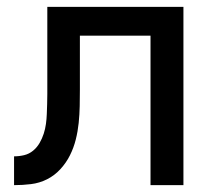

<svg xmlns="http://www.w3.org/2000/svg" viewBox="-20 -540 640 560"><path d="M21 0V-84Q36 -84 50.5 -87.5Q65 -91 76.5 -100.5Q88 -110 95.5 -123Q103 -136 107.5 -150Q112 -164 114 -178.5Q116 -193 116.5 -207.5Q117 -222 117.5 -236.5Q118 -251 118 -266V-520H515V0H419V-436H213V-279Q213 -255 212.5 -230.5Q212 -206 209.5 -181.5Q207 -157 201 -133Q195 -109 184 -87Q173 -65 156 -46.5Q139 -28 117 -17Q95 -6 70.5 -3Q46 0 21 0Z"/></svg>

Font: Iosevka Fixed Medium Extended
Style: Regular
Weight: 500
Width: 7
Monospace: yes
Designer: Belleve Invis
Foundry: Belleve Invis
Version: Version 24.1.1; ttfautohint (v1.8.4)